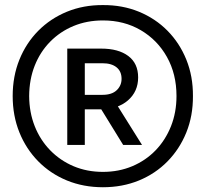

<svg xmlns="http://www.w3.org/2000/svg" viewBox="-20 -748 836 775"><path d="M299.3 -306.6V-365.2H394Q431.6 -365.2 451.2 -384Q470.7 -402.8 470.7 -429.7Q470.7 -460 450.4 -476.3Q430.2 -492.7 394 -492.7H299.3V-551.8H388.7Q458 -551.8 497.8 -522Q537.6 -492.2 537.6 -435.5Q537.6 -378.4 496.1 -342.5Q454.6 -306.6 383.8 -306.6ZM251.5 -163.1V-551.8H322.3V-163.1ZM477.1 -163.1 384.8 -313 433.1 -355 553.2 -163.1ZM395.5 7.8Q316.9 7.8 250.2 -19.5Q183.6 -46.9 134.5 -96.7Q85.4 -146.5 58.3 -213.6Q31.2 -280.8 31.2 -360.4Q31.2 -439.9 58.3 -507.1Q85.4 -574.2 134.5 -623.8Q183.6 -673.3 250.2 -700.7Q316.9 -728 395.5 -727.5Q474.1 -728 540.8 -700.7Q607.4 -673.3 656.2 -623.8Q705.1 -574.2 732.2 -507.1Q759.3 -439.9 758.8 -360.4Q759.3 -280.8 732.2 -213.6Q705.1 -146.5 656.2 -96.7Q607.4 -46.9 540.8 -19.5Q474.1 7.8 395.5 7.8ZM395.5 -54.2Q459.5 -54.2 513.9 -77.1Q568.4 -100.1 608.2 -141.4Q647.9 -182.6 670.2 -238.5Q692.4 -294.4 692.4 -360.4Q692.4 -449.2 653.8 -518.1Q615.2 -586.9 548.1 -626.2Q481 -665.5 395.5 -665.5Q331.1 -665.5 276.9 -643.1Q222.7 -620.6 182.4 -579.6Q142.1 -538.6 120.1 -482.9Q98.1 -427.2 97.7 -360.4Q98.1 -294.4 120.1 -238.8Q142.1 -183.1 182.4 -141.6Q222.7 -100.1 276.9 -77.1Q331.1 -54.2 395.5 -54.2Z"/></svg>

Font: Reddit Sans Medium
Style: Regular
Weight: 500
Designer: Stephen Hutchings
Foundry: Reddit
Version: Version 1.014